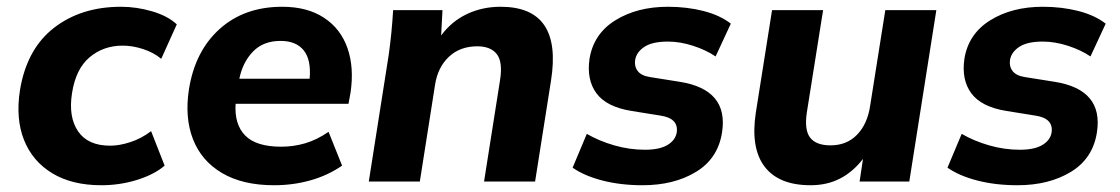

<svg xmlns="http://www.w3.org/2000/svg" viewBox="-20 -537 3314 568"><path d="M280 11Q193 11 134.5 -24.5Q76 -60 51 -123Q26 -186 39 -270Q59 -392 139.5 -454.5Q220 -517 338 -517Q384 -517 430 -503.5Q476 -490 503 -465L457 -363Q434 -382 403 -392Q372 -402 343 -402Q286 -402 245 -367.5Q204 -333 193 -261Q182 -191 211 -148.5Q240 -106 306 -106Q333 -106 365.5 -116.5Q398 -127 427 -149L467 -47Q437 -21 386 -5Q335 11 280 11Z M791 11Q698 11 637 -25Q576 -61 551 -125Q526 -189 539 -273Q557 -386 630 -451.5Q703 -517 815 -517Q889 -517 938.5 -484.5Q988 -452 1008 -394.5Q1028 -337 1017 -263L1011 -230H677Q673 -169 705.5 -136Q738 -103 812 -103Q848 -103 882.5 -113Q917 -123 952 -147L992 -47Q950 -18 898.5 -3.5Q847 11 791 11ZM810 -416Q759 -416 728.5 -384.5Q698 -353 688 -304H896Q901 -360 878.5 -388Q856 -416 810 -416Z M1071 0 1130 -375Q1139 -439 1143 -507H1289L1285 -432Q1316 -474 1361.5 -495.5Q1407 -517 1461 -517Q1645 -517 1610 -298L1563 0H1412L1459 -298Q1468 -353 1450 -376.5Q1432 -400 1392 -400Q1341 -400 1308 -369Q1275 -338 1267 -286L1222 0Z M1881 11Q1816 11 1762 -3Q1708 -17 1674 -41L1716 -141Q1752 -120 1797 -107Q1842 -94 1888 -94Q1931 -94 1954.5 -108Q1978 -122 1982 -145Q1988 -187 1934 -195L1847 -209Q1774 -221 1744.5 -261Q1715 -301 1724 -363Q1736 -437 1800.5 -477Q1865 -517 1956 -517Q2012 -517 2061 -504.5Q2110 -492 2142 -467L2097 -370Q2069 -389 2030.5 -401.5Q1992 -414 1956 -414Q1910 -414 1886.5 -398.5Q1863 -383 1859 -360Q1856 -341 1866.5 -327Q1877 -313 1903 -309L1991 -295Q2136 -272 2116 -145Q2104 -68 2039 -28.5Q1974 11 1881 11Z M2378 11Q2284 11 2242 -44Q2200 -99 2216 -204L2264 -507H2415L2367 -205Q2359 -153 2376.5 -130Q2394 -107 2437 -107Q2485 -107 2515.5 -138.5Q2546 -170 2554 -223L2599 -507H2750L2670 0H2523L2533 -67Q2504 -29 2465.5 -9Q2427 11 2378 11Z M2990 11Q2925 11 2871 -3Q2817 -17 2783 -41L2825 -141Q2861 -120 2906 -107Q2951 -94 2997 -94Q3040 -94 3063.5 -108Q3087 -122 3091 -145Q3097 -187 3043 -195L2956 -209Q2883 -221 2853.5 -261Q2824 -301 2833 -363Q2845 -437 2909.5 -477Q2974 -517 3065 -517Q3121 -517 3170 -504.5Q3219 -492 3251 -467L3206 -370Q3178 -389 3139.5 -401.5Q3101 -414 3065 -414Q3019 -414 2995.5 -398.5Q2972 -383 2968 -360Q2965 -341 2975.5 -327Q2986 -313 3012 -309L3100 -295Q3245 -272 3225 -145Q3213 -68 3148 -28.5Q3083 11 2990 11Z"/></svg>

Font: Winston
Style: Bold Italic
Weight: 700
Italic angle: -9°
Designer: Original fonts by Vernon Adams / Changes by Cristiano Sobral
Foundry: Original fonts by Vernon Adams / Changes by Cristiano Sobral
Version: Version 2.503;July 17, 2020;FontCreator 13.0.0.2655 64-bit